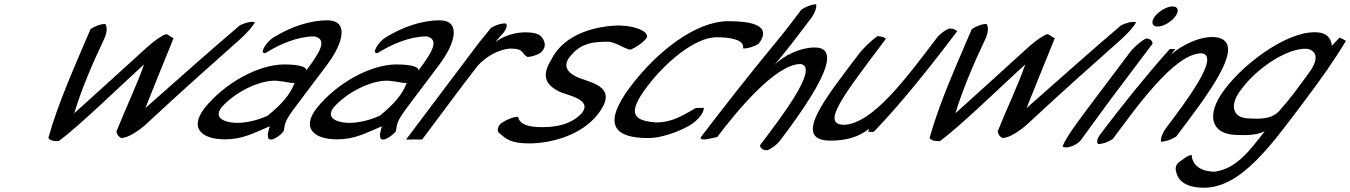

<svg xmlns="http://www.w3.org/2000/svg" viewBox="-20 -640 6308 897"><path d="M403 -504C329 -330 252 -161 206 4C210 14 229 21 254 19C341 -42 555 -251 653 -339C619 -241 570 -141 524 -26C527 -10 535 0 547 5C580 4 632 -31 667 -64C837 -222 976 -345 1103 -458C1137 -489 1161 -517 1171 -536C1152 -542 1122 -532 1101 -522C963 -405 813 -271 659 -135C700 -236 748 -358 791 -462C776 -467 772 -475 757 -481C733 -473 702 -450 669 -421C580 -339 429 -204 327 -111C357 -213 409 -337 467 -459C480 -487 482 -514 472 -528C449 -528 422 -517 403 -504Z M934 -133C862 -37 928 11 1031 11C1113 11 1164 -18 1240 -50C1235 -27 1227 -13 1234 7C1250 27 1301 -18 1305 -27C1314 -60 1302 -61 1352 -130L1507 -336C1587 -442 1609 -545 1510 -545C1425 -545 1336 -513 1259 -466C1226 -447 1187 -387 1220 -392C1287 -434 1371 -470 1449 -470C1511 -456 1476 -397 1411 -311C1413 -334 1350 -339 1309 -339C1188 -339 1030 -253 934 -133ZM1014 -137C1081 -215 1210 -275 1287 -261C1312 -259 1331 -252 1356 -252C1336 -198 1293 -150 1231 -100C1187 -79 1133 -66 1087 -66C1040 -66 974 -84 1014 -137Z M1458 -133C1386 -37 1452 11 1555 11C1637 11 1688 -18 1764 -50C1759 -27 1751 -13 1758 7C1774 27 1825 -18 1829 -27C1838 -60 1826 -61 1876 -130L2031 -336C2111 -442 2133 -545 2034 -545C1949 -545 1860 -513 1783 -466C1750 -447 1711 -387 1744 -392C1811 -434 1895 -470 1973 -470C2035 -456 2000 -397 1935 -311C1937 -334 1874 -339 1833 -339C1712 -339 1554 -253 1458 -133ZM1538 -137C1605 -215 1734 -275 1811 -261C1836 -259 1855 -252 1880 -252C1860 -198 1817 -150 1755 -100C1711 -79 1657 -66 1611 -66C1564 -66 1498 -84 1538 -137Z M1877 12C1904 11 1926 12 1952 12C2039 -103 2124 -220 2211 -332C2250 -376 2315 -413 2368 -413C2430 -413 2417 -387 2444 -374C2462 -374 2483 -381 2505 -393C2529 -414 2527 -435 2522 -447C2509 -481 2485 -489 2427 -489C2378 -487 2323 -468 2294 -442C2303 -454 2314 -467 2326 -480C2347 -502 2351 -522 2344 -530C2323 -533 2293 -521 2274 -510C2251 -480 2226 -452 2206 -425Z M2325 -67C2308 -55 2301 -35 2309 -21C2345 9 2364 30 2453 30C2550 30 2698 -6 2776 -110C2864 -227 2762 -249 2685 -276C2657 -288 2599 -317 2640 -372C2693 -442 2757 -445 2821 -445C2856 -445 2911 -403 2929 -409C2956 -422 2985 -441 3002 -464C3013 -497 2934 -520 2883 -520L2879 -521C2772 -521 2615 -485 2555 -360C2503 -278 2540 -240 2589 -214C2626 -194 2749 -179 2699 -112C2641 -50 2559 -46 2509 -46C2441 -46 2408 -62 2400 -94C2383 -95 2352 -84 2325 -67Z M2925 -235C2786 -50 2859 5 3009 5C3066 5 3144 -21 3202 -54C3247 -81 3270 -119 3268 -136C3252 -135 3246 -137 3230 -135C3167 -99 3120 -68 3045 -68C2935 -76 2910 -112 3003 -235C3087 -347 3226 -466 3328 -466C3392 -466 3461 -454 3451 -414C3473 -412 3504 -423 3524 -435C3593 -526 3479 -541 3383 -541C3229 -541 3048 -398 2925 -235Z M3254 1C3247 24 3312 3 3331 0C3422 -121 3604 -341 3720 -341C3814 -328 3614 -72 3531 38C3530 51 3543 62 3565 62C3584 55 3609 37 3625 16C3750 -150 3944 -423 3783 -418C3720 -418 3640 -381 3596 -334C3668 -420 3709 -475 3768 -553C3788 -580 3796 -606 3793 -620C3772 -620 3743 -608 3724 -595C3682 -539 3653 -501 3607 -445C3469 -277 3378 -161 3254 1Z M3988 -382C3840 -186 3674 17 3860 17C3930 17 3990 2 4041 -39L4036 -24H4062C4189 -155 4337 -342 4452 -494C4445 -502 4432 -507 4415 -507C4396 -500 4371 -482 4356 -462C4213 -274 4058 -63 3924 -57C3813 -58 3918 -192 4119 -459C4111 -466 4097 -471 4079 -471C4050 -450 4014 -417 3988 -382Z M4520 -504C4446 -330 4369 -161 4323 4C4327 14 4346 21 4371 19C4458 -42 4672 -251 4770 -339C4736 -241 4687 -141 4641 -26C4644 -10 4652 0 4664 5C4697 4 4749 -31 4784 -64C4954 -222 5093 -345 5220 -458C5254 -489 5278 -517 5288 -536C5269 -542 5239 -532 5218 -522C5080 -405 4930 -271 4776 -135C4817 -236 4865 -358 4908 -462C4893 -467 4889 -475 4874 -481C4850 -473 4819 -450 4786 -421C4697 -339 4546 -204 4444 -111C4474 -213 4526 -337 4584 -459C4597 -487 4599 -514 4589 -528C4566 -528 4539 -517 4520 -504Z M5375 -563C5356 -538 5362 -516 5388 -516C5415 -516 5451 -537 5470 -562C5490 -588 5485 -610 5458 -610C5432 -610 5395 -589 5375 -563ZM5059 -130C5018 -75 4960 2 4944 44C4962 57 5005 41 5027 18C5071 -41 5124 -116 5166 -172L5364 -435C5366 -448 5354 -460 5333 -460C5308 -446 5277 -420 5257 -393Z M5120 -12C5105 8 5102 26 5111 33C5133 33 5161 22 5179 9C5284 -131 5466 -391 5593 -391C5687 -382 5512 -154 5430 -45C5410 -18 5401 8 5404 22C5426 22 5455 11 5475 -2C5620 -194 5815 -445 5661 -466C5592 -474 5504 -432 5451 -385L5471 -411H5445C5336 -289 5220 -145 5120 -12Z M5701 -222C5608 -98 5644 -15 5749 -10C5798 -8 5846 -6 5889 -27C5817 65 5759 145 5658 162C5580 162 5550 125 5547 84C5542 83 5522 91 5502 108C5470 125 5471 147 5474 158C5481 204 5520 237 5605 237C5780 237 5923 33 6078 -173C6153 -272 6221 -370 6268 -449C6257 -456 6248 -461 6238 -464L6202 -426C6200 -453 6187 -479 6149 -487C6017 -510 5803 -357 5701 -222ZM5785 -230C5855 -323 5996 -418 6087 -412C6134 -403 6141 -361 6096 -301C6044 -229 6008 -179 5954 -119C5915 -79 5852 -85 5810 -87C5737 -90 5720 -153 5785 -230Z"/></svg>

Font: Snowfall
Style: SuperObl
Weight: 400
Designer: Jasper
Foundry: Cannot Into Space Fonts
Version: Version 0.9